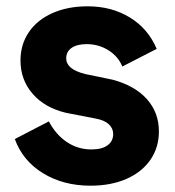

<svg xmlns="http://www.w3.org/2000/svg" viewBox="-20 -578 555 609"><path d="M27 -137 135 -193Q157 -151 192 -127.5Q227 -104 270 -104Q303 -104 321 -117Q339 -130 339 -153Q339 -171 325 -184Q311 -197 283 -202L190 -220Q122 -236 83.5 -280.5Q45 -325 45 -386Q45 -437 71.5 -476Q98 -515 146.5 -536.5Q195 -558 258 -558Q334 -558 392 -522.5Q450 -487 477 -423L368 -367Q355 -399 324 -418.5Q293 -438 255 -438Q224 -438 207 -426Q190 -414 190 -393Q190 -376 204.5 -363.5Q219 -351 251 -343L338 -325Q408 -306 446 -263.5Q484 -221 484 -161Q484 -110 457 -71Q430 -32 381 -10.5Q332 11 267 11Q181 11 116.5 -28.5Q52 -68 27 -137Z"/></svg>

Font: Eudoxus Sans ExtraBold
Style: Regular
Weight: 800
Designer: Stijn de Vries
Foundry: tokotype
Version: Version 2.005